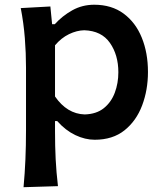

<svg xmlns="http://www.w3.org/2000/svg" viewBox="-20 -572 687 804"><path d="M78.6 211.9Q84 153.3 86.4 95.9Q88.9 38.6 88.9 -27.8V-289.1Q88.9 -349.6 84 -412.4Q79.1 -475.1 66.9 -538.1L190.9 -544.9L198.2 -470.7H209.5Q240.2 -504.9 282.2 -528.6Q324.2 -552.2 374.5 -552.2Q447.3 -552.2 497.6 -515.1Q547.9 -478 573.7 -414.3Q599.6 -350.6 599.6 -270.5Q599.6 -195.3 575.2 -130.6Q550.8 -65.9 501.5 -26.4Q452.1 13.2 376.5 13.2Q336.4 13.2 295.4 -6.3Q254.4 -25.9 219.7 -64.9H210.4V-22Q210.4 40 213.1 94.5Q215.8 148.9 222.7 207.5ZM334.5 -92.8Q383.8 -94.2 414.8 -119.1Q445.8 -144 460.7 -183.8Q475.6 -223.6 475.6 -269.5Q475.6 -341.8 440.4 -392.3Q405.3 -442.9 333 -445.3Q301.8 -444.8 269 -429Q236.3 -413.1 210.4 -382.3V-168Q260.7 -95.2 334.5 -92.8Z"/></svg>

Font: Pinar-DS3-FD SemiBold
Style: Regular
Weight: 600
Designer: Amin Abedi
Version: Version 3.000